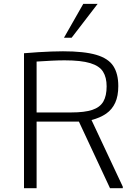

<svg xmlns="http://www.w3.org/2000/svg" viewBox="-20 -984 714 1004"><path d="M105.5 0V-705.6Q145 -709 180.9 -711.2Q216.8 -713.4 249 -714.6Q281.2 -715.8 309.1 -715.8Q419.9 -715.8 483.2 -697.3Q546.4 -678.7 572.5 -638.7Q598.6 -598.6 598.6 -534.2Q598.6 -481.9 582.5 -446.8Q566.4 -411.6 535.4 -389.9Q504.4 -368.2 458.5 -356.4L622.1 -7.8V0H555.2L392.6 -348.1H171.4V0ZM171.4 -396H352.5Q422.4 -396 462.6 -409.4Q502.9 -422.9 520.3 -452.9Q537.6 -482.9 537.6 -532.7Q537.6 -579.1 518.8 -609.1Q500 -639.2 452.1 -653.8Q404.3 -668.5 317.9 -668.5Q287.6 -668.5 251 -666.7Q214.4 -665 171.4 -662.1ZM314.5 -786.6 415.5 -963.9H490.7L354.5 -786.6Z"/></svg>

Font: Comme ExtraLight
Style: Regular
Weight: 250
Version: Version 1.000;gftools[0.9.27]